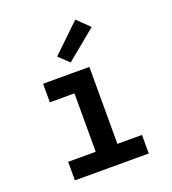

<svg xmlns="http://www.w3.org/2000/svg" viewBox="-140 -877 879 982"><g transform="rotate(-20 300.0 -386.0)"><path d="M99 0V-101H249V-419H115V-520H367V-101H501V0ZM285 -574 230 -626 382 -772 448 -708Z"/></g></svg>

Font: Iosevka SS04 Extended
Style: Bold
Weight: 700
Width: 7
Monospace: yes
Designer: Belleve Invis
Foundry: Belleve Invis
Version: Version 19.0.0; ttfautohint (v1.8.4)